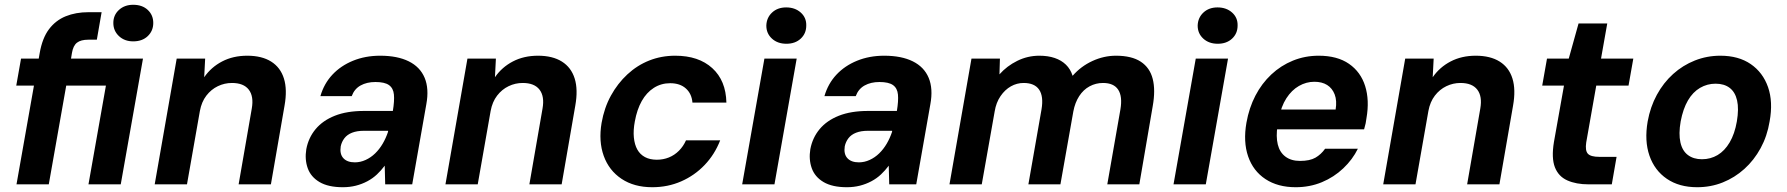

<svg xmlns="http://www.w3.org/2000/svg" viewBox="-20 -771 7474 803"><path d="M49 0 122 -413H48L68 -526H142L146 -549Q157 -612 185 -649Q213 -686 255 -703Q297 -720 350 -720H405L385 -605H350Q318 -605 302 -592.5Q286 -580 281 -550L277 -526H578L485 0H350L423 -413H257L184 0ZM537 -598Q501 -598 477.5 -620Q454 -642 454 -675Q454 -708 477.5 -729.5Q501 -751 537 -751Q575 -751 598 -729.5Q621 -708 621 -675Q621 -642 598 -620Q575 -598 537 -598Z M627 0 719 -526H838L834 -448Q863 -490 909 -514Q955 -538 1014 -538Q1075 -538 1114 -513.5Q1153 -489 1167.5 -442.5Q1182 -396 1170 -329L1113 0H978L1033 -317Q1042 -368 1020.5 -396Q999 -424 950 -424Q919 -424 891 -410.5Q863 -397 843 -371Q823 -345 816 -307L762 0Z M1414 12Q1353 12 1316.5 -9.5Q1280 -31 1267 -67.5Q1254 -104 1261 -147Q1270 -195 1300 -231Q1330 -267 1380.5 -287Q1431 -307 1502 -307H1623Q1630 -349 1627.5 -375.5Q1625 -402 1607 -415Q1589 -428 1550 -428Q1514 -428 1488 -413.5Q1462 -399 1451 -369H1320Q1335 -421 1370 -458.5Q1405 -496 1456.5 -517Q1508 -538 1570 -538Q1642 -538 1689.5 -514.5Q1737 -491 1756 -445.5Q1775 -400 1763 -335L1704 0H1591L1589 -78Q1574 -58 1556.5 -41.5Q1539 -25 1516.5 -13Q1494 -1 1468.5 5.5Q1443 12 1414 12ZM1464 -92Q1487 -92 1509 -102Q1531 -112 1549 -129.5Q1567 -147 1580.5 -170Q1594 -193 1603 -220V-224H1502Q1473 -224 1452.5 -216Q1432 -208 1420.5 -193Q1409 -178 1405 -159Q1400 -127 1416 -109.5Q1432 -92 1464 -92Z M1843 0 1935 -526H2054L2050 -448Q2079 -490 2125 -514Q2171 -538 2230 -538Q2291 -538 2330 -513.5Q2369 -489 2383.5 -442.5Q2398 -396 2386 -329L2329 0H2194L2249 -317Q2258 -368 2236.5 -396Q2215 -424 2166 -424Q2135 -424 2107 -410.5Q2079 -397 2059 -371Q2039 -345 2032 -307L1978 0Z M2708 12Q2632 12 2579.5 -23Q2527 -58 2505 -119Q2483 -180 2496 -257Q2507 -320 2535 -371Q2563 -422 2604 -460Q2645 -498 2695.5 -518Q2746 -538 2804 -538Q2902 -538 2959 -486Q3016 -434 3018 -342H2876Q2873 -379 2848.5 -401Q2824 -423 2783 -423Q2745 -423 2714.5 -403.5Q2684 -384 2664 -348.5Q2644 -313 2635 -263Q2628 -226 2631 -196Q2634 -166 2645.5 -145.5Q2657 -125 2677.5 -114Q2698 -103 2727 -103Q2754 -103 2777.5 -112.5Q2801 -122 2819.5 -140.5Q2838 -159 2849 -184H2992Q2969 -125 2927 -81Q2885 -37 2829 -12.5Q2773 12 2708 12Z M3084 0 3177 -526H3312L3219 0ZM3269 -588Q3232 -588 3208.5 -609.5Q3185 -631 3185 -664Q3186 -697 3209 -718.5Q3232 -740 3268 -740Q3305 -740 3329 -718.5Q3353 -697 3352 -664Q3352 -631 3329 -609.5Q3306 -588 3269 -588Z M3522 12Q3461 12 3424.5 -9.5Q3388 -31 3375 -67.5Q3362 -104 3369 -147Q3378 -195 3408 -231Q3438 -267 3488.5 -287Q3539 -307 3610 -307H3731Q3738 -349 3735.5 -375.5Q3733 -402 3715 -415Q3697 -428 3658 -428Q3622 -428 3596 -413.5Q3570 -399 3559 -369H3428Q3443 -421 3478 -458.5Q3513 -496 3564.5 -517Q3616 -538 3678 -538Q3750 -538 3797.5 -514.5Q3845 -491 3864 -445.5Q3883 -400 3871 -335L3812 0H3699L3697 -78Q3682 -58 3664.5 -41.5Q3647 -25 3624.5 -13Q3602 -1 3576.5 5.5Q3551 12 3522 12ZM3572 -92Q3595 -92 3617 -102Q3639 -112 3657 -129.5Q3675 -147 3688.5 -170Q3702 -193 3711 -220V-224H3610Q3581 -224 3560.5 -216Q3540 -208 3528.5 -193Q3517 -178 3513 -159Q3508 -127 3524 -109.5Q3540 -92 3572 -92Z M3951 0 4043 -526H4162L4160 -460Q4191 -495 4234.5 -516.5Q4278 -538 4327 -538Q4363 -538 4391 -528.5Q4419 -519 4438 -500.5Q4457 -482 4466 -454Q4501 -494 4549 -516Q4597 -538 4647 -538Q4713 -538 4751 -513Q4789 -488 4801 -441Q4813 -394 4801 -327L4745 0H4611L4666 -314Q4675 -368 4656.5 -396Q4638 -424 4593 -424Q4563 -424 4537 -410Q4511 -396 4493.5 -369Q4476 -342 4469 -305L4415 0H4281L4336 -314Q4345 -368 4326 -396Q4307 -424 4261 -424Q4233 -424 4208 -410Q4183 -396 4164.5 -369Q4146 -342 4140 -305L4086 0Z M4888 0 4981 -526H5116L5023 0ZM5073 -588Q5036 -588 5012.5 -609.5Q4989 -631 4989 -664Q4990 -697 5013 -718.5Q5036 -740 5072 -740Q5109 -740 5133 -718.5Q5157 -697 5156 -664Q5156 -631 5133 -609.5Q5110 -588 5073 -588Z M5399 12Q5324 12 5272.5 -22Q5221 -56 5200 -117Q5179 -178 5193 -258Q5204 -320 5230.5 -371Q5257 -422 5297 -459.5Q5337 -497 5387.5 -517.5Q5438 -538 5495 -538Q5573 -538 5622 -504Q5671 -470 5689.5 -411Q5708 -352 5695 -277Q5694 -267 5691.5 -255Q5689 -243 5685 -230H5284L5298 -313H5566Q5572 -350 5562 -376Q5552 -402 5530.5 -415.5Q5509 -429 5477 -429Q5443 -429 5412.5 -411.5Q5382 -394 5360 -360Q5338 -326 5328 -274L5323 -245Q5316 -200 5324 -167Q5332 -134 5356 -116Q5380 -98 5417 -98Q5458 -98 5481.5 -111.5Q5505 -125 5522 -149H5659Q5637 -104 5598 -67Q5559 -30 5508.5 -9Q5458 12 5399 12Z M5765 0 5857 -526H5976L5972 -448Q6001 -490 6047 -514Q6093 -538 6152 -538Q6213 -538 6252 -513.5Q6291 -489 6305.5 -442.5Q6320 -396 6308 -329L6251 0H6116L6171 -317Q6180 -368 6158.5 -396Q6137 -424 6088 -424Q6057 -424 6029 -410.5Q6001 -397 5981 -371Q5961 -345 5954 -307L5900 0Z M6624 0Q6572 0 6535 -16.5Q6498 -33 6483 -71.5Q6468 -110 6479 -177L6521 -413H6430L6450 -526H6541L6582 -673H6702L6676 -526H6811L6791 -413H6656L6614 -175Q6609 -141 6621 -128Q6633 -115 6669 -115H6741L6721 0Z M7078 12Q7003 12 6951.5 -23Q6900 -58 6878.5 -120Q6857 -182 6871 -263Q6882 -324 6909.5 -374.5Q6937 -425 6977.5 -461.5Q7018 -498 7068.5 -518Q7119 -538 7175 -538Q7251 -538 7302 -503Q7353 -468 7374.5 -406.5Q7396 -345 7381 -263Q7371 -202 7343.5 -151.5Q7316 -101 7275.5 -64.5Q7235 -28 7185 -8Q7135 12 7078 12ZM7098 -105Q7134 -105 7163.5 -122.5Q7193 -140 7214 -175.5Q7235 -211 7244 -263Q7253 -316 7245 -351Q7237 -386 7214 -403.5Q7191 -421 7155 -421Q7120 -421 7090 -403.5Q7060 -386 7039.5 -351Q7019 -316 7009 -263Q7000 -211 7008 -175.5Q7016 -140 7039.5 -122.5Q7063 -105 7098 -105Z"/></svg>

Font: DM Sans 9pt
Style: Bold Italic
Weight: 700
Italic angle: -10°
Version: Version 4.004;gftools[0.9.30]